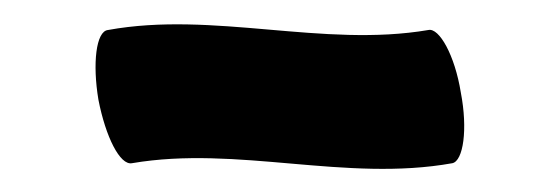

<svg xmlns="http://www.w3.org/2000/svg" viewBox="-20 -347 447 160"><path d="M90 -211C178 -226 268 -195 357 -211C366 -213 370 -239 364 -270C359 -301 346 -324 337 -322C249 -307 158 -338 70 -322C60 -321 57 -294 62 -264C68 -233 80 -209 90 -211Z"/></svg>

Font: Nupuram SemiBold
Style: Regular
Weight: 600
Designer: Santhosh Thottingal (santhosh.thottingal@gmail.com)
Foundry: SMC
Version: Version 1.000